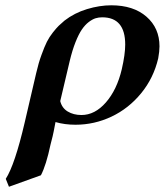

<svg xmlns="http://www.w3.org/2000/svg" viewBox="-20 -465 629 733"><path d="M444.8 -200.2Q458 -257.3 458 -294.9Q458 -398.9 370.1 -398.9Q356.9 -398.9 345 -395.3Q333 -391.6 318.8 -380.9Q304.7 -370.1 292.5 -352.3Q280.3 -334.5 268.1 -303.7Q255.9 -272.9 246.1 -231.9L210 -79.1Q216.3 -52.7 238.5 -39.3Q260.7 -25.9 291 -25.9Q342.3 -25.9 384.3 -74Q426.3 -122.1 444.8 -200.2ZM136.2 204.1 14.2 248 2 217.8Q36.6 164.1 74.2 2.9L118.2 -186Q127 -224.6 138.2 -254.9Q149.4 -286.1 158.9 -305.2Q168.5 -324.2 182.1 -341.3Q195.8 -358.4 204.1 -366.5Q212.4 -374.5 226.1 -386.2Q263.7 -415.5 312 -430.2Q360.4 -444.8 404.8 -444.8Q489.3 -444.8 539.1 -401.4Q588.9 -357.9 588.9 -288.1Q588.9 -269 584 -242.2Q566.4 -167 518.8 -108.9Q471.2 -50.8 405.8 -19.8Q340.3 11.2 268.1 11.2Q227.1 11.2 191.9 1Q189 13.2 185.1 36.1Q183.1 48.3 172.9 86.9Q156.2 166 136.2 204.1Z"/></svg>

Font: Linux Libertine G
Style: Bold Italic
Weight: 700
Italic angle: -11.5°
Designer: Philipp H. Poll
Foundry: Philipp H. Poll
Version: Version 4.1.0